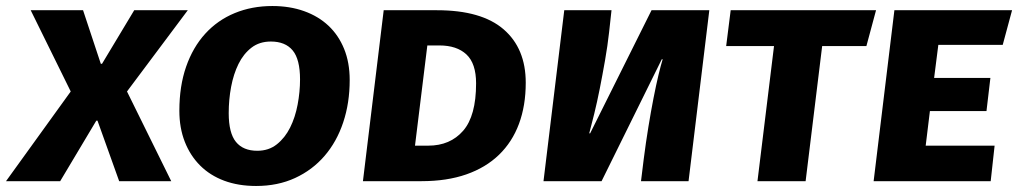

<svg xmlns="http://www.w3.org/2000/svg" viewBox="-61 -602 3383 638"><path d="M41 -568H215L274 -390H278L385 -568H563L361 -298L508 0H335L263 -201H259L139 0H-41L174 -298Z M1101 -336Q1101 -260 1079.5 -195.5Q1058 -131 1017.5 -84Q977 -37 919.5 -10.5Q862 16 790 16Q731 16 684 -1.5Q637 -19 604 -52Q571 -85 553 -131Q535 -177 535 -234Q535 -316 557.5 -380.5Q580 -445 621 -490Q662 -535 719 -558.5Q776 -582 844 -582Q902 -582 949.5 -565Q997 -548 1030.5 -516.5Q1064 -485 1082.5 -439.5Q1101 -394 1101 -336ZM794 -101Q832 -101 859 -122.5Q886 -144 903 -178Q920 -212 928 -254.5Q936 -297 936 -338Q936 -405 911.5 -434.5Q887 -464 839 -464Q801 -464 774.5 -443.5Q748 -423 731.5 -389.5Q715 -356 707 -313.5Q699 -271 699 -226Q699 -160 723 -130.5Q747 -101 794 -101Z M1362 -118Q1435 -118 1478 -167.5Q1521 -217 1521 -325Q1521 -391 1489 -421Q1457 -451 1399 -451H1359L1318 -118ZM1686 -327Q1686 -251 1663.5 -190.5Q1641 -130 1597 -87.5Q1553 -45 1488.5 -22.5Q1424 0 1340 0H1145L1214 -568H1391Q1539 -568 1612.5 -504.5Q1686 -441 1686 -327Z M1900 -159 2104 -568H2296L2227 0H2069L2078 -73Q2085 -128 2093.5 -180Q2102 -232 2110.5 -275.5Q2119 -319 2127 -352.5Q2135 -386 2141 -405H2138L1938 0H1745L1814 -568H1971L1963 -495Q1958 -450 1949.5 -401.5Q1941 -353 1932 -307.5Q1923 -262 1913.5 -223.5Q1904 -185 1897 -159Z M2671 -449 2616 0H2456L2511 -449H2352L2367 -568H2850L2818 -449Z M3057 -453 3043 -343H3230L3217 -233H3029L3015 -118H3244L3231 0H2842L2911 -568H3302L3271 -453Z"/></svg>

Font: Qjlgwqiwhsfqbnnlvksmvfsycuq
Style: Regular
Weight: 700
Italic angle: -8°
Designer: Carrois Corporate & Edenspiekermann
Foundry: Carrois Corporate GbR & Edenspiekermann AG
Version: Version 2.001